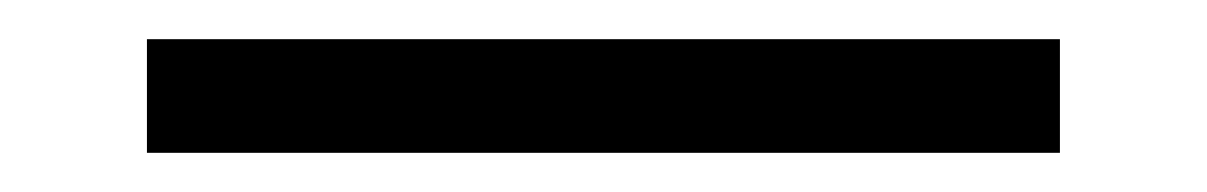

<svg xmlns="http://www.w3.org/2000/svg" viewBox="-20 40 616 98"><path d="M55 60H521V118H55Z"/></svg>

Font: EncodeSans
Style: Light
Weight: 300
Designer: Pablo Impallari, Andres Torresi
Foundry: Pablo Impallari, Andres Torresi
Version: Version 1.000; ttfautohint (v1.4.1)